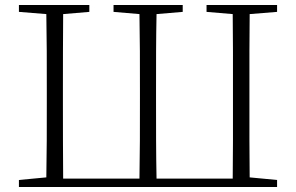

<svg xmlns="http://www.w3.org/2000/svg" viewBox="-20 -743 1176 763"><path d="M1081.1 -695.8 972.2 -687Q971.2 -614.3 971.2 -540Q971.2 -465.8 971.2 -390.1V-333Q971.2 -258.8 971.2 -184.8Q971.2 -110.8 972.2 -38.1L1081.1 -27.8V0H55.2V-27.8L164.1 -38.1Q165.5 -110.8 165.8 -184.8Q166 -258.8 166 -333V-390.1Q166 -464.8 165.8 -539.6Q165.5 -614.3 164.1 -687L55.2 -695.8V-723.1H335V-695.8L231 -687Q230.5 -614.3 230.2 -540Q230 -465.8 230 -390.1V-333Q230 -257.3 230.2 -182.4Q230.5 -107.4 231 -33.2H534.2Q535.6 -107.4 535.9 -185.5Q536.1 -263.7 536.1 -353V-382.8Q536.1 -462.4 535.9 -537.8Q535.6 -613.3 534.2 -687L431.2 -695.8V-723.1H706.1V-695.8L602.1 -687Q600.6 -614.3 600.3 -538.8Q600.1 -463.4 600.1 -382.8V-353Q600.1 -263.7 600.3 -185.5Q600.6 -107.4 602.1 -33.2H904.8Q905.8 -107.4 905.8 -182.4Q905.8 -257.3 905.8 -333V-390.1Q905.8 -465.8 905.8 -540Q905.8 -614.3 904.8 -687L800.8 -695.8V-723.1H1081.1Z"/></svg>

Font: Source Han Serif CN ExtraLight
Style: Regular
Weight: 250
Designer: Ryoko NISHIZUKA  (kana & ideographs); Frank Grießhammer (Latin, Greek & Cyrillic); Wenlong ZHANG  (bopomofo); Sandoll Co
Foundry: Adobe Systems Incorporated
Version: Version 1.001;PS 1.001;hotconv 16.6.54;makeotf.lib2.5.65590